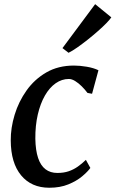

<svg xmlns="http://www.w3.org/2000/svg" viewBox="-20 -872 543 902"><path d="M211.5 10Q127.5 10 79.2 -48.2Q31 -106.5 30.5 -212Q30 -271 48.8 -332.8Q67.5 -394.5 104.8 -447Q142 -499.5 197.8 -531.8Q253.5 -564 327.5 -564Q355 -564 387.5 -558.5Q420 -553 442.5 -542L412.5 -431.5L391 -435.5Q379 -451.5 364 -466.5Q349 -481.5 333.2 -491.2Q317.5 -501 303.5 -501Q270.5 -501 241.5 -480.8Q212.5 -460.5 191 -423Q169.5 -385.5 157.5 -333.8Q145.5 -282 146 -220Q147 -165.5 159 -129.8Q171 -94 193.8 -76.8Q216.5 -59.5 249.5 -59.5Q279.5 -59.5 302.8 -67.5Q326 -75.5 345.8 -89.5Q365.5 -103.5 383.5 -121L404.5 -83Q392 -65.5 365.8 -43.5Q339.5 -21.5 301 -5.8Q262.5 10 211.5 10ZM273.5 -646 427 -852.5 503 -790.5Q496.5 -780.5 479.8 -763.2Q463 -746 440 -725.8Q417 -705.5 391.8 -685.5Q366.5 -665.5 343 -649Q319.5 -632.5 302 -624Z"/></svg>

Font: Merriweather 28pt Medium
Style: Italic
Weight: 500
Italic angle: -7.8°
Version: Version 2.101